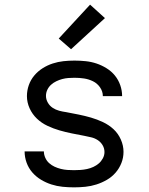

<svg xmlns="http://www.w3.org/2000/svg" viewBox="-20 -799 640 827"><path d="M299 8Q274 8 249.5 5.5Q225 3 201.5 -4.5Q178 -12 156.5 -25Q135 -38 119 -56.5Q103 -75 94.5 -98.5Q86 -122 86 -147Q86 -147 86 -147Q86 -147 86 -147H169Q169 -133 175 -119.5Q181 -106 191.5 -96.5Q202 -87 215 -81Q228 -75 242 -71.5Q256 -68 270 -67Q284 -66 299 -66Q313 -66 327 -67Q341 -68 355 -71Q369 -74 382 -80Q395 -86 405.5 -95Q416 -104 423 -117Q430 -130 430 -144Q430 -160 422 -173.5Q414 -187 401 -195.5Q388 -204 373 -207.5Q358 -211 343 -214Q316 -219 289 -224.5Q262 -230 236 -237.5Q210 -245 184.5 -257Q159 -269 139 -288Q119 -307 107.5 -332.5Q96 -358 96 -385Q96 -409 104 -432Q112 -455 127.5 -473.5Q143 -492 163.5 -505Q184 -518 207 -525.5Q230 -533 253.5 -535.5Q277 -538 301 -538Q325 -538 349 -535.5Q373 -533 395.5 -525.5Q418 -518 439 -505Q460 -492 475 -473.5Q490 -455 498 -432Q506 -409 506 -385Q506 -385 506 -385Q506 -385 506 -385H423Q423 -405 411 -422.5Q399 -440 380.5 -449Q362 -458 342 -461Q322 -464 301 -464Q288 -464 274.5 -463Q261 -462 248 -458.5Q235 -455 222.5 -449Q210 -443 200 -434Q190 -425 184 -412.5Q178 -400 178 -386Q178 -371 186 -357Q194 -343 207 -334.5Q220 -326 235 -322Q250 -318 265 -316Q292 -311 319 -305.5Q346 -300 372 -292.5Q398 -285 423.5 -273Q449 -261 469 -242.5Q489 -224 500.5 -198Q512 -172 512 -145Q512 -120 503 -97Q494 -74 478 -55.5Q462 -37 440.5 -24.5Q419 -12 395.5 -4.5Q372 3 347.5 5.5Q323 8 299 8ZM286 -587 233 -633 368 -779 432 -721Z"/></svg>

Font: Iosevka Mono
Style: Regular
Weight: 400
Designer: Belleve Invis
Foundry: Belleve Invis
Version: Version 11.1.1